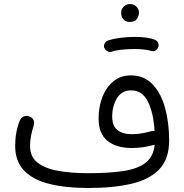

<svg xmlns="http://www.w3.org/2000/svg" viewBox="-20 -895 908 945"><path d="M576.2 -833Q576.2 -848.6 588.1 -861.8Q600.1 -875 619.6 -875Q633.3 -875 642.6 -869.4Q651.9 -863.8 657.2 -855.5Q664.1 -844.2 664.1 -832.5Q664.1 -818.8 654.8 -803Q645.5 -787.1 619.6 -787.1Q601.6 -787.1 592.5 -794.9Q583.5 -802.7 579.6 -813.5Q576.2 -822.3 576.2 -833ZM493.2 -660.2Q489.7 -671.4 495.4 -681.9Q501 -692.4 512.7 -695.8Q538.6 -704.6 573.7 -709Q608.9 -713.4 643.1 -713.4Q707 -713.4 744.6 -698.7Q755.9 -692.4 759.5 -680.2Q763.2 -668 756.3 -657.2Q744.1 -638.2 723.6 -644.5Q710 -648.9 688 -651.4Q666 -653.8 643.1 -653.8Q610.4 -653.8 579.8 -650.6Q549.3 -647.5 529.3 -640.6Q518.1 -637.2 507.6 -643.3Q497.1 -649.4 493.2 -660.2ZM54.7 -177.2Q54.7 -246.1 78.1 -303.7Q85 -317.9 99.4 -322.8Q113.8 -327.6 127.4 -320.8Q156.2 -307.1 144.5 -272Q137.7 -252.4 132.8 -226.8Q127.9 -201.2 127.9 -175.8Q127.9 -123.5 165 -94.5Q202.1 -65.4 266.8 -54Q331.5 -42.5 414.6 -42.5Q519 -42.5 589.8 -53.7Q660.6 -64.9 698.2 -95.2Q735.8 -125.5 741.2 -182.6Q684.1 -166.5 629.9 -166.5Q553.2 -166.5 509.3 -201.4Q465.3 -236.3 465.3 -312.5Q465.3 -370.1 484.1 -418Q502.9 -465.8 538.3 -494.9Q573.7 -523.9 624 -523.9Q689 -523.9 730.7 -480.2Q772.5 -436.5 792.5 -363.8Q812.5 -291 812.5 -203.1Q812.5 -113.8 765.1 -63Q717.8 -12.2 628.7 9Q539.6 30.3 414.6 30.3Q305.2 30.3 224.4 10.5Q143.6 -9.3 99.1 -54.9Q54.7 -100.6 54.7 -177.2ZM532.2 -320.8Q532.2 -274.9 558.3 -254.6Q584.5 -234.4 629.9 -234.4Q652.8 -234.4 678.5 -238.8Q704.1 -243.2 725.1 -249.5Q732.9 -251.5 740.7 -250Q735.8 -338.4 708.3 -394.3Q680.7 -450.2 625.5 -450.2Q578.6 -450.2 555.4 -411.1Q532.2 -372.1 532.2 -320.8Z"/></svg>

Font: Mikhak Regular
Style: Regular
Weight: 400
Designer: Amin Abedi
Version: Version 3.3